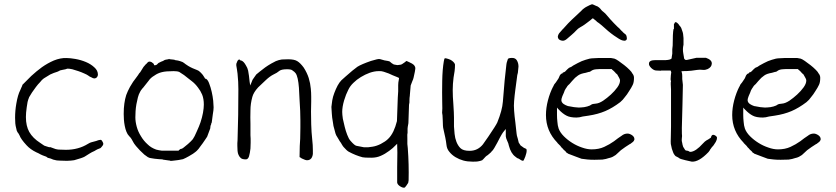

<svg xmlns="http://www.w3.org/2000/svg" viewBox="-20 -743 3925 901"><path d="M396.5 -386.7Q394.5 -387.7 393.6 -388.7Q388.7 -392.6 375 -398.4Q362.3 -404.3 347.7 -409.2Q332 -414.1 319.3 -418Q305.7 -420.9 297.9 -420.9H296.9H295.9Q291 -418 272.5 -415Q265.6 -414.1 259.8 -412.1V-411.1Q254.9 -409.2 249 -406.2Q232.4 -401.4 215.8 -393.6Q205.1 -387.7 185.5 -375Q176.8 -369.1 168 -357.4Q158.2 -347.7 148.4 -334.5Q138.7 -321.3 129.9 -308.6Q122.1 -295.9 116.2 -286.1V-285.2Q112.3 -276.4 109.4 -264.6Q107.4 -253.9 105.5 -240.2Q103.5 -227.5 102.5 -214.8Q101.6 -202.1 101.6 -194.3V-193.4Q101.6 -152.3 117.2 -124Q133.8 -94.7 168.9 -72.3Q185.5 -60.5 187.5 -59.6Q194.3 -56.6 199.2 -55.7L211.9 -51.8L212.9 -52.7Q217.8 -52.7 223.6 -49.8Q241.2 -42 255.9 -41Q270.5 -40 289.1 -40Q318.4 -40 343.8 -46.9Q370.1 -53.7 393.6 -68.4Q403.3 -74.2 408.2 -75.2Q426.8 -80.1 428.2 -80.6Q429.7 -81.1 431.6 -81.5Q433.6 -82 438.5 -84Q442.4 -85.9 453.1 -86.9Q456.1 -86.9 460 -80.1Q464.8 -72.3 464.8 -68.4Q464.8 -62.5 460 -57.6Q453.1 -48.8 451.2 -47.9L436.5 -42Q431.6 -40 427.7 -37.1Q424.8 -35.2 422.9 -34.2Q411.1 -29.3 400.4 -22.5Q389.6 -15.6 377 -7.8Q367.2 -2 328.1 8.8H329.1Q329.1 8.8 328.1 8.8Q314.5 10.7 312.5 10.7Q305.7 10.7 293.9 11.7L259.8 10.7L246.1 9.8Q231.4 6.8 229.5 5.9Q216.8 0 210 -1Q204.1 -2 202.1 -3.9Q197.3 -8.8 191.4 -9.8Q179.7 -13.7 169.9 -18.6Q160.2 -24.4 150.4 -28.3Q122.1 -42 104.5 -61.5Q78.1 -89.8 71.3 -108.4Q68.4 -113.3 66.4 -117.2Q63.5 -120.1 62.5 -122.1Q60.5 -127 58.6 -129.9Q57.6 -133.8 56.6 -138.7Q52.7 -153.3 51.8 -164.1Q50.8 -175.8 50.8 -190.4Q50.8 -223.6 56.6 -256.8Q63.5 -297.9 75.2 -320.3Q80.1 -332 81.1 -334Q85 -340.8 85 -344.7Q105.5 -365.2 127 -386.7Q151.4 -409.2 176.8 -427.7Q203.1 -446.3 232.4 -459Q263.7 -471.7 292 -470.7Q308.6 -470.7 334 -466.3Q359.4 -461.9 382.8 -452.1Q406.2 -442.4 422.9 -426.8Q439.5 -412.1 439.5 -392.6Q439.5 -385.7 434.6 -380.4Q429.7 -375 421.9 -375Q417 -375 407.2 -380.9L400.4 -383.8L398.4 -385.7Z M903.3 -126Q915 -151.4 920.9 -168.9Q928.7 -192.4 932.6 -213.9Q936.5 -236.3 936.5 -252Q936.5 -279.3 928.7 -298.8Q920.9 -317.4 909.2 -332Q896.5 -349.6 879.9 -362.3Q871.1 -369.1 862.3 -376Q853.5 -382.8 843.8 -390.6Q830.1 -400.4 821.3 -405.3Q812.5 -409.2 794.9 -409.2Q757.8 -409.2 739.3 -404.3Q719.7 -399.4 705.1 -388.7Q686.5 -377.9 677.7 -364.3Q673.8 -358.4 651.4 -331.1Q651.4 -331.1 650.4 -330.1H649.4V-329.1L645.5 -324.2Q641.6 -320.3 637.7 -312.5Q630.9 -300.8 627 -285.6Q623 -270.5 620.1 -253.9Q617.2 -237.3 616.2 -221.2Q615.2 -205.1 615.2 -192.4Q615.2 -171.9 621.6 -148.4Q627.9 -125 641.6 -103.5Q654.3 -82 672.9 -65.4Q688.5 -49.8 712.9 -41Q719.7 -39.1 725.6 -38.1L738.3 -36.1H739.3H816.4H818.4L819.3 -38.1Q827.1 -44.9 830.1 -44.4Q833 -43.9 840.8 -49.8Q848.6 -55.7 862.3 -67.4Q877.9 -81.1 884.8 -89.8Q892.6 -100.6 903.3 -126ZM944.3 -89.8Q928.7 -66.4 922.9 -59.6Q910.2 -41 903.3 -35.2Q899.4 -31.2 885.7 -21.5Q876 -15.6 866.2 -9.8Q861.3 -6.8 851.6 -2Q839.8 2.9 838.9 3.9Q817.4 8.8 795.9 10.7Q781.2 12.7 778.3 11.7V10.7Q777.3 10.7 770.5 9.8L743.2 5.9Q743.2 4.9 743.2 4.9V5.9Q743.2 5.9 743.2 5.9V4.9Q738.3 4.9 725.6 3.9Q716.8 2.9 707 2H706.1Q697.3 1 687.5 -1Q679.7 -2 675.8 -4.9H674.8Q666 -10.7 657.2 -17.6Q646.5 -27.3 636.7 -37.1Q627 -46.9 618.2 -57.6Q607.4 -71.3 606.4 -74.2Q601.6 -84 597.7 -89.8Q594.7 -95.7 585.9 -104.5H586.9H585.9Q578.1 -112.3 573.2 -125Q568.4 -136.7 565.4 -152.3Q562.5 -167 561.5 -181.6Q560.5 -196.3 560.5 -208Q560.5 -236.3 563.5 -256.8Q566.4 -278.3 572.3 -296.9Q579.1 -315.4 589.8 -335Q605.5 -362.3 617.2 -376Q627.9 -389.6 627.9 -390.6L632.8 -398.4Q637.7 -402.3 643.6 -413.1Q650.4 -424.8 653.3 -428.7Q666 -444.3 669.9 -446.3V-447.3Q673.8 -451.2 676.8 -453.1Q679.7 -454.1 683.6 -454.1Q685.5 -454.1 689.5 -452.1H690.4Q702.1 -444.3 702.1 -441.4Q702.1 -437.5 705.1 -436.5Q709 -436.5 710.9 -437.5L713.9 -438.5L714.8 -439.5H715.8L723.6 -447.3Q723.6 -447.3 727.5 -449.2Q736.3 -454.1 745.1 -457Q753.9 -462.9 757.8 -462.9Q773.4 -464.8 773.4 -466.8Q774.4 -463.9 776.4 -465.8L777.3 -464.8H779.3L796.9 -462.9Q799.8 -462.9 800.8 -460.9H801.8Q817.4 -459 825.2 -456.1Q838.9 -452.1 843.8 -447.3Q846.7 -444.3 863.3 -433.6Q873 -427.7 883.8 -422.9Q904.3 -414.1 905.3 -414.1Q906.2 -414.1 913.1 -410.2Q918 -406.2 922.9 -401.4Q926.8 -397.5 931.6 -391.6Q935.5 -386.7 940.4 -377.9L941.4 -376L942.4 -374H944.3L945.3 -373H947.3Q956.1 -367.2 961.9 -350.6Q968.8 -333 973.6 -311.5Q978.5 -290 980.5 -270.5Q982.4 -250 982.4 -239.3Q982.4 -227.5 978.5 -205.1Q975.6 -186.5 973.6 -168Q970.7 -164.1 970.7 -159.2Q969.7 -156.2 967.8 -152.3V-151.4Q966.8 -148.4 966.8 -142.6Q966.8 -139.6 964.8 -135.7Q953.1 -104.5 952.1 -101.6Q951.2 -100.6 944.3 -89.8ZM757.8 -462.9Q757.8 -463.9 757.8 -463.9Z M1385.7 -5.9Q1385.7 -40 1386.7 -57.6L1388.7 -91.8Q1389.6 -108.4 1389.6 -143.6V-178.7Q1389.6 -202.1 1388.7 -222.7Q1387.7 -244.1 1385.7 -275.4Q1384.8 -305.7 1382.8 -331.1Q1380.9 -356.4 1377 -374Q1373 -391.6 1367.2 -399.4Q1363.3 -405.3 1351.6 -413.1Q1345.7 -418 1327.1 -418Q1301.8 -418 1292 -411.1Q1279.3 -400.4 1263.7 -393.6Q1246.1 -384.8 1227.5 -367.2Q1210 -350.6 1191.4 -333Q1169.9 -309.6 1164.1 -288.1Q1155.3 -255.9 1155.3 -225.6Q1154.3 -191.4 1155.3 -162.1Q1155.3 -132.8 1155.3 -108.4Q1155.3 -104.5 1156.2 -91.8Q1156.2 -80.1 1156.2 -73.2Q1156.2 -59.6 1155.3 -45.9Q1153.3 -25.4 1148.4 -8.8Q1143.6 4.9 1133.8 4.9Q1117.2 4.9 1110.4 -1Q1103.5 -6.8 1099.6 -15.6Q1095.7 -23.4 1094.7 -35.2Q1093.8 -46.9 1093.8 -58.6Q1093.8 -65.4 1093.8 -71.3Q1094.7 -78.1 1094.7 -84Q1096.7 -143.6 1097.7 -203.6Q1098.6 -263.7 1098.6 -324.2Q1098.6 -341.8 1097.7 -359.4Q1095.7 -392.6 1094.7 -397.5Q1093.8 -406.2 1091.8 -418Q1088.9 -431.6 1088.9 -435.5Q1088.9 -441.4 1088.9 -443.4Q1089.8 -445.3 1092.8 -453.1Q1093.8 -458 1097.7 -460.9Q1099.6 -463.9 1103.5 -463.9Q1106.4 -460.9 1109.4 -459H1112.3L1114.3 -458Q1124 -454.1 1133.8 -436.5Q1141.6 -424.8 1144.5 -411.1Q1146.5 -399.4 1148.4 -386.7Q1149.4 -372.1 1151.4 -359.4L1154.3 -341.8L1161.1 -358.4Q1164.1 -369.1 1170.9 -377Q1177.7 -386.7 1182.6 -393.6Q1187.5 -398.4 1199.2 -407.2Q1210.9 -417 1224.6 -426.8Q1238.3 -436.5 1252.9 -444.8Q1267.6 -453.1 1274.4 -456.1Q1288.1 -461.9 1302.7 -463.9Q1317.4 -464.8 1332 -464.8Q1361.3 -464.8 1375 -456.1Q1389.6 -447.3 1405.3 -425.8Q1420.9 -401.4 1428.7 -377Q1436.5 -351.6 1438.5 -327.1Q1440.4 -308.6 1440.4 -289.1Q1440.4 -282.2 1440.4 -266.6Q1439.5 -249 1439.5 -219.7Q1439.5 -196.3 1440.4 -159.7Q1441.4 -123 1445.3 -86.9Q1448.2 -62.5 1448.2 -37.1Q1448.2 -29.3 1448.2 -20.5Q1447.3 -12.7 1444.3 -5.9Q1441.4 1 1435.5 4.9Q1427.7 9.8 1418 8.8Q1414.1 8.8 1399.4 2Q1395.5 1 1392.6 -2Q1385.7 -5.9 1385.7 -5.9ZM1435.5 4.9ZM1182.6 -393.6Z M1616.2 -31.2Q1607.4 -36.1 1592.8 -52.7Q1589.8 -55.7 1588.9 -57.6Q1588.9 -58.6 1584 -65.4L1580.1 -72.3Q1573.2 -81.1 1569.3 -88.9Q1563.5 -98.6 1557.6 -108.4Q1554.7 -113.3 1549.8 -133.8Q1543.9 -151.4 1542 -170.9Q1538.1 -191.4 1537.1 -210Q1536.1 -228.5 1535.2 -241.2Q1536.1 -252.9 1539.1 -271.5Q1542 -289.1 1548.8 -306.6Q1555.7 -325.2 1564.5 -341.8Q1573.2 -357.4 1582 -366.2Q1586.9 -371.1 1591.8 -375H1590.8Q1591.8 -375 1591.8 -375Q1596.7 -378.9 1601.6 -383.8Q1637.7 -416 1657.2 -429.7Q1675.8 -441.4 1720.7 -457Q1754.9 -467.8 1762.7 -465.8Q1787.1 -458 1799.8 -457L1807.6 -455.1L1811.5 -452.1Q1815.4 -448.2 1818.4 -446.3Q1822.3 -444.3 1828.1 -440.4Q1835 -438.5 1844.7 -437.5Q1862.3 -438.5 1867.2 -442.4Q1880.9 -451.2 1884.8 -455.1Q1886.7 -456.1 1887.7 -457Q1891.6 -455.1 1900.4 -451.2Q1916 -444.3 1921.9 -438.5Q1930.7 -428.7 1928.7 -418.9Q1928.7 -413.1 1920.9 -378.9Q1918.9 -370.1 1915 -362.3Q1908.2 -344.7 1907.2 -341.8Q1904.3 -303.7 1903.3 -296.9Q1903.3 -295.9 1903.3 -294.9Q1901.4 -283.2 1901.4 -271.5Q1902.3 -262.7 1899.4 -251V-250L1896.5 -165Q1896.5 -165 1896.5 -165V-166Q1896.5 -165 1896.5 -165Q1896.5 -165 1896.5 -165Q1892.6 -144.5 1892.6 -139.6Q1892.6 -121.1 1892.6 -118.2Q1890.6 -115.2 1891.6 -90.8V-67.4Q1891.6 -66.4 1893.6 -47.9Q1899.4 29.3 1897.5 103.5Q1896.5 113.3 1895.5 115.2L1885.7 129.9H1884.8V130.9Q1883.8 132.8 1880.9 135.7Q1878.9 137.7 1877.9 137.7H1877Q1868.2 138.7 1855.5 129.9Q1844.7 122.1 1843.8 113.3Q1843.8 78.1 1843.8 43Q1844.7 -17.6 1844.7 -26.4V-27.3L1843.8 -62.5V-68.4L1839.8 -64.5Q1823.2 -46.9 1806.6 -35.2Q1787.1 -20.5 1766.6 -11.7Q1747.1 -2.9 1722.7 -2.9Q1689.5 -2.9 1681.6 -4.9Q1648.4 -13.7 1616.2 -31.2ZM1846.7 -285.2Q1847.7 -298.8 1848.6 -314.5V-315.4V-343.8Q1848.6 -355.5 1851.6 -369.1L1852.5 -376V-377.9H1850.6L1844.7 -380.9Q1825.2 -388.7 1823.2 -389.6Q1815.4 -392.6 1803.7 -398.4Q1791 -402.3 1781.2 -406.2Q1770.5 -410.2 1756.8 -409.2Q1737.3 -409.2 1714.8 -401.4Q1693.4 -393.6 1673.3 -381.3Q1653.3 -369.1 1638.7 -354.5Q1623 -339.8 1614.3 -321.3Q1603.5 -300.8 1594.7 -271.5Q1585.9 -241.2 1585.9 -217.8Q1585.9 -206.1 1588.9 -185.5Q1592.8 -166 1597.7 -147.5Q1602.5 -127.9 1609.4 -110.4Q1616.2 -91.8 1625 -82Q1644.5 -59.6 1653.3 -58.6Q1668.9 -55.7 1688.5 -51.8Q1709 -50.8 1728.5 -54.7Q1747.1 -57.6 1766.6 -67.4Q1789.1 -79.1 1800.8 -90.8Q1815.4 -104.5 1826.2 -127Q1835.9 -147.5 1842.8 -174.8V-175.8ZM1807.6 -455.1V-454.1Z M2355.5 -433.6 2356.4 -439.5V-441.4Q2356.4 -446.3 2363.3 -465.8Q2365.2 -470.7 2381.8 -471.2Q2398.4 -471.7 2405.3 -460Q2413.1 -447.3 2413.1 -430.7Q2411.1 -411.1 2410.2 -401.4Q2409.2 -395.5 2407.2 -389.6V-388.7Q2406.2 -381.8 2405.3 -374Q2404.3 -366.2 2398.4 -322.3Q2394.5 -293 2392.6 -268.6Q2390.6 -248 2392.6 -223.6Q2394.5 -197.3 2398.4 -168.9Q2403.3 -125 2404.3 -115.2Q2404.3 -109.4 2410.2 -90.8Q2412.1 -81.1 2414.1 -74.2L2422.9 -60.5L2436.5 -50.8L2437.5 -49.8Q2442.4 -47.9 2448.2 -44.9Q2450.2 -44.9 2451.2 -40Q2452.1 -35.2 2450.2 -25.4Q2449.2 -22.5 2445.3 -8.8Q2441.4 1 2440.4 2.9Q2438.5 6.8 2436.5 10.7L2433.6 11.7Q2426.8 10.7 2418 3.9Q2412.1 0 2407.2 -1Q2403.3 -3.9 2398.4 -7.8Q2377.9 -22.5 2368.2 -58.6Q2366.2 -66.4 2365.2 -70.3Q2361.3 -79.1 2359.4 -84Q2357.4 -88.9 2355.5 -93.8Q2354.5 -98.6 2353.5 -103.5Q2353.5 -108.4 2353.5 -118.2V-137.7L2340.8 -122.1Q2336.9 -117.2 2326.2 -97.7Q2320.3 -85.9 2313.5 -73.2Q2306.6 -59.6 2299.8 -48.8Q2293.9 -38.1 2285.2 -30.3L2284.2 -28.3L2280.3 -25.4L2276.4 -21.5L2271.5 -17.6L2269.5 -15.6Q2262.7 -11.7 2258.8 -7.8L2247.1 4.9Q2245.1 5.9 2243.2 8.8Q2234.4 12.7 2221.7 14.6Q2216.8 15.6 2198.2 15.6Q2173.8 15.6 2154.3 10.3Q2134.8 4.9 2117.7 -5.4Q2100.6 -15.6 2088.9 -30.3Q2077.1 -43.9 2075.2 -62.5Q2073.2 -80.1 2069.8 -96.7Q2066.4 -113.3 2062.5 -129.9Q2058.6 -145.5 2058.6 -153.3Q2058.6 -167 2057.6 -180.7Q2056.6 -190.4 2056.6 -200.2V-201.2Q2055.7 -208 2054.7 -213.9Q2054.7 -222.7 2055.7 -234.4Q2055.7 -242.2 2055.2 -262.7Q2054.7 -283.2 2054.7 -309.1Q2054.7 -335 2055.2 -362.8Q2055.7 -390.6 2057.6 -414.1Q2059.6 -437.5 2062.5 -454.1Q2064.5 -465.8 2066.4 -468.8H2067.4Q2067.4 -469.7 2069.3 -469.7Q2073.2 -469.7 2084 -466.3Q2094.7 -462.9 2101.1 -458Q2107.4 -453.1 2111.3 -448.2Q2115.2 -442.4 2115.2 -439.5Q2115.2 -423.8 2113.3 -409.2Q2110.4 -394.5 2108.4 -378.9Q2106.4 -364.3 2105.5 -349.6Q2104.5 -335 2104.5 -321.3Q2104.5 -289.1 2107.4 -255.9Q2110.4 -210.9 2110.4 -191.4V-149.4Q2110.4 -143.6 2113.3 -114.3Q2115.2 -94.7 2122.1 -77.1Q2128.9 -59.6 2140.6 -47.9Q2153.3 -35.2 2183.6 -35.2Q2203.1 -35.2 2218.8 -43Q2234.4 -50.8 2246.1 -65.4Q2256.8 -80.1 2271.5 -101.6Q2306.6 -153.3 2313.5 -168Q2336.9 -225.6 2339.8 -265.6Q2348.6 -380.9 2355.5 -432.6Z M2609.4 -58.6Q2607.4 -61.5 2601.6 -66.4Q2599.6 -69.3 2597.7 -70.3Q2596.7 -71.3 2595.7 -72.3V-73.2Q2542 -127.9 2542 -203.1Q2542 -236.3 2551.3 -272Q2560.5 -307.6 2576.2 -337.9H2577.1Q2578.1 -342.8 2581.1 -347.2Q2584 -351.6 2586.9 -354.5L2587.9 -355.5L2599.6 -373Q2602.5 -377 2603.5 -380.9Q2605.5 -384.8 2607.4 -389.6Q2609.4 -392.6 2611.8 -395Q2614.3 -397.5 2618.2 -398.4L2619.1 -399.4H2621.1V-401.4V-403.3H2623H2624H2625Q2627 -404.3 2628.9 -405.3Q2632.8 -407.2 2635.7 -411.1Q2638.7 -415 2642.6 -418Q2646.5 -420.9 2650.4 -424.8Q2662.1 -428.7 2669.9 -435.5Q2692.4 -448.2 2710 -456.1Q2727.5 -462.9 2747.1 -467.8Q2757.8 -469.7 2766.6 -469.7Q2775.4 -469.7 2786.1 -470.7H2834Q2839.8 -470.7 2847.7 -470.7Q2854.5 -469.7 2863.3 -467.8Q2870.1 -465.8 2882.8 -457Q2895.5 -448.2 2909.2 -437.5Q2922.9 -426.8 2934.6 -415Q2945.3 -404.3 2947.3 -398.4L2948.2 -397.5Q2955.1 -388.7 2955.1 -377.9Q2955.1 -356.4 2949.2 -344.7Q2943.4 -332 2931.6 -314.5Q2926.8 -306.6 2922.4 -300.3Q2918 -293.9 2912.1 -287.1Q2907.2 -280.3 2902.3 -274.9Q2897.5 -269.5 2890.6 -263.7Q2854.5 -236.3 2820.3 -221.7Q2786.1 -207 2741.2 -200.2L2714.8 -196.3Q2698.2 -191.4 2685.5 -191.4Q2655.3 -191.4 2638.7 -200.2Q2621.1 -209 2602.5 -228.5L2597.7 -233.4L2593.8 -238.3V-231.4V-225.6V-203.1Q2593.8 -187.5 2595.7 -170.9Q2596.7 -154.3 2601.6 -139.6Q2608.4 -121.1 2626 -103.5Q2643.6 -85.9 2665.5 -72.3Q2687.5 -58.6 2710.9 -50.8Q2735.4 -42 2756.8 -42Q2790 -42 2815.4 -53.7Q2840.8 -65.4 2861.3 -80.1Q2871.1 -87.9 2879.9 -94.2Q2888.7 -100.6 2896.5 -105.5Q2909.2 -116.2 2924.8 -116.2Q2934.6 -116.2 2946.3 -108.4Q2957 -100.6 2957 -90.8V-87.9Q2955.1 -81.1 2950.2 -77.1Q2943.4 -71.3 2937.5 -67.4H2936.5Q2925.8 -60.5 2914.6 -53.2Q2903.3 -45.9 2893.6 -38.1Q2885.7 -31.2 2879.9 -25.4L2869.1 -15.6Q2862.3 -10.7 2855.5 -7.3Q2848.6 -3.9 2840.8 -2H2839.8Q2823.2 3.9 2806.6 5.9Q2789.1 6.8 2769.5 6.8Q2750 6.8 2736.3 5.4Q2722.7 3.9 2709 2L2682.6 -7.8Q2668.9 -12.7 2649.4 -20.5Q2647.5 -20.5 2646.5 -21.5Q2645.5 -22.5 2643.6 -23.4V-24.4H2642.6Q2638.7 -26.4 2637.7 -27.3L2636.7 -28.3V-29.3Q2632.8 -34.2 2628.9 -37.1Q2625 -40 2622.1 -43.9Q2619.1 -47.9 2615.2 -50.8Q2612.3 -53.7 2609.4 -58.6ZM2626 -307.6Q2624 -302.7 2619.1 -292Q2614.3 -279.3 2614.3 -273.4Q2614.3 -262.7 2625 -254.9Q2633.8 -249 2645.5 -245.1H2646.5Q2660.2 -242.2 2673.8 -240.2Q2687.5 -238.3 2695.3 -238.3Q2705.1 -238.3 2721.7 -240.2Q2738.3 -243.2 2746.1 -247.1H2747.1Q2756.8 -253.9 2761.7 -254.9Q2766.6 -255.9 2776.4 -256.8Q2791 -257.8 2810.5 -270.5Q2829.1 -283.2 2846.7 -299.3Q2864.3 -315.4 2877 -333Q2889.6 -350.6 2889.6 -365.2Q2889.6 -371.1 2884.8 -378.9Q2880.9 -386.7 2876 -394.5L2874 -395.5V-396.5Q2870.1 -397.5 2869.1 -400.4Q2866.2 -404.3 2863.3 -406.2V-407.2Q2858.4 -411.1 2856.4 -413.1L2851.6 -417V-418L2850.6 -418.9H2849.6H2848.6H2793.9Q2786.1 -418.9 2778.3 -418Q2762.7 -417 2752.9 -409.2Q2750 -407.2 2748 -406.2Q2747.1 -406.2 2747.1 -406.2Q2745.1 -406.2 2742.2 -405.3L2728.5 -401.4Q2716.8 -399.4 2708 -396.5Q2699.2 -393.6 2692.4 -388.7Q2685.5 -383.8 2678.7 -377.9Q2671.9 -371.1 2664.1 -362.3Q2656.2 -353.5 2652.3 -348.6Q2646.5 -343.8 2641.6 -337.9V-336.9Q2638.7 -332 2634.8 -327.1Q2629.9 -320.3 2626 -307.6ZM2860.4 -634.8Q2876 -619.1 2878.9 -616.2Q2880.9 -614.3 2885.7 -610.4Q2890.6 -605.5 2895.5 -599.6Q2900.4 -595.7 2904.3 -590.8Q2908.2 -586.9 2911.1 -585Q2919.9 -580.1 2920.9 -569.3Q2923.8 -557.6 2917 -553.7Q2914.1 -551.8 2909.2 -551.8L2899.4 -553.7Q2887.7 -557.6 2861.3 -576.2Q2835 -594.7 2803.7 -624Q2790 -635.7 2780.3 -641.6V-642.6Q2767.6 -653.3 2763.7 -656.2Q2760.7 -657.2 2759.8 -656.2Q2756.8 -653.3 2752 -649.4Q2747.1 -645.5 2739.3 -639.6L2723.6 -627.9Q2715.8 -622.1 2703.1 -615.2Q2692.4 -609.4 2683.6 -599.6Q2675.8 -590.8 2662.1 -579.1Q2651.4 -570.3 2641.6 -561.5Q2630.9 -551.8 2621.1 -551.8Q2619.1 -551.8 2615.2 -552.7Q2612.3 -552.7 2609.4 -554.7Q2605.5 -555.7 2601.6 -559.6Q2597.7 -565.4 2597.7 -570.3V-571.3Q2599.6 -583 2607.4 -590.8Q2613.3 -596.7 2621.1 -606.4L2624 -609.4H2625L2626 -611.3Q2647.5 -635.7 2662.1 -649.4Q2675.8 -663.1 2690.4 -675.8Q2704.1 -688.5 2709 -693.4Q2713.9 -699.2 2719.7 -703.1Q2725.6 -708 2733.4 -711.9Q2741.2 -715.8 2747.1 -718.8Q2753.9 -721.7 2756.8 -722.7Q2760.7 -723.6 2765.6 -720.7Q2769.5 -718.8 2776.4 -715.8Q2784.2 -713.9 2791 -708Q2797.9 -702.1 2801.8 -696.3Q2805.7 -691.4 2812.5 -686.5Q2820.3 -680.7 2828.1 -670.9Q2840.8 -655.3 2860.4 -634.8Z M3146.5 -635.7 3147.5 -638.7Q3147.5 -638.7 3150.4 -638.7Q3156.2 -638.7 3162.1 -631.8Q3165 -628.9 3166 -627Q3168 -623 3172.9 -618.2Q3176.8 -614.3 3180.7 -600.6Q3184.6 -590.8 3185.5 -584L3187.5 -564.5V-533.2Q3182.6 -512.7 3186.5 -492.2Q3188.5 -478.5 3189.5 -474.6V-473.6Q3189.5 -466.8 3194.3 -463.9Q3198.2 -460 3204.1 -461.9L3248 -471.7Q3271.5 -471.7 3293 -471.7V-470.7V-471.7Q3321.3 -461.9 3320.3 -444.3Q3319.3 -427.7 3300.8 -418.9Q3290 -414.1 3279.3 -415Q3263.7 -417 3252 -415L3223.6 -411.1Q3206.1 -409.2 3183.6 -409.2L3177.7 -408.2L3179.7 -402.3Q3181.6 -396.5 3181.6 -385.7Q3181.6 -374 3181.6 -372.1L3184.6 -344.7L3182.6 -252Q3179.7 -158.2 3179.7 -142.6Q3179.7 -108.4 3180.7 -104.5Q3180.7 -101.6 3179.7 -93.8Q3178.7 -83 3179.7 -80.1Q3180.7 -78.1 3181.6 -71.3Q3182.6 -63.5 3185.5 -55.7V-54.7L3195.3 -39.1Q3197.3 -36.1 3208 -35.2L3210.9 -34.2Q3214.8 -30.3 3220.7 -30.3Q3245.1 -32.2 3278.3 -69.3Q3288.1 -80.1 3294.9 -84Q3298.8 -85.9 3303.7 -88.9Q3307.6 -91.8 3309.6 -92.8Q3313.5 -94.7 3315.4 -96.7L3316.4 -97.7V-98.6Q3319.3 -110.4 3327.1 -110.4Q3332 -110.4 3338.9 -105.5Q3344.7 -101.6 3344.7 -95.7Q3344.7 -87.9 3338.9 -77.1Q3332 -65.4 3328.1 -60.5Q3323.2 -55.7 3320.3 -51.8Q3317.4 -47.9 3315.4 -44.9Q3312.5 -42 3310.5 -37.1L3304.7 -29.3Q3259.8 17.6 3226.6 15.6Q3221.7 14.6 3196.3 8.8Q3170.9 2.9 3167 -1Q3164.1 -3.9 3155.3 -7.8Q3149.4 -9.8 3146.5 -14.6Q3141.6 -20.5 3139.2 -26.9Q3136.7 -33.2 3132.8 -44.9Q3129.9 -57.6 3127.9 -67.4Q3127 -77.1 3127.9 -96.7Q3128.9 -116.2 3128.9 -149.4V-323.2Q3127 -354.5 3127.9 -358.4L3128.9 -359.4L3127 -371.1Q3127.9 -392.6 3129.9 -403.3V-404.3L3127 -412.1H3086.9Q3082 -412.1 3080.1 -411.1L3059.6 -412.1Q3048.8 -412.1 3036.1 -423.8Q3024.4 -435.5 3025.4 -444.3Q3025.4 -460.9 3055.7 -460.9Q3062.5 -460.9 3065.4 -460.9H3093.8Q3101.6 -460 3114.3 -461.9Q3123 -462.9 3127.9 -465.8Q3133.8 -468.8 3131.8 -475.6Q3131.8 -476.6 3132.8 -477.5Q3133.8 -480.5 3133.8 -485.4Q3133.8 -488.3 3134.8 -490.2Q3134.8 -491.2 3134.8 -502V-511.7L3136.7 -529.3Q3136.7 -587.9 3140.6 -606.4Q3141.6 -607.4 3142.6 -607.4Q3142.6 -619.1 3142.6 -627.9V-630.9H3143.6Z M3483.4 -58.6Q3481.4 -61.5 3475.6 -66.4Q3473.6 -69.3 3471.7 -70.3Q3470.7 -71.3 3469.7 -72.3V-73.2Q3416 -127.9 3416 -203.1Q3416 -236.3 3425.3 -272Q3434.6 -307.6 3450.2 -337.9H3451.2Q3452.1 -342.8 3455.1 -347.2Q3458 -351.6 3460.9 -354.5L3461.9 -355.5L3473.6 -373Q3476.6 -377 3477.5 -380.9Q3479.5 -384.8 3481.4 -389.6Q3483.4 -392.6 3485.8 -395Q3488.3 -397.5 3492.2 -398.4L3493.2 -399.4H3495.1V-401.4V-403.3H3497.1H3498H3499Q3501 -404.3 3502.9 -405.3Q3506.8 -407.2 3509.8 -411.1Q3512.7 -415 3516.6 -418Q3520.5 -420.9 3524.4 -424.8Q3536.1 -428.7 3543.9 -435.5Q3566.4 -448.2 3584 -456.1Q3601.6 -462.9 3621.1 -467.8Q3631.8 -469.7 3640.6 -469.7Q3649.4 -469.7 3660.2 -470.7H3708Q3713.9 -470.7 3721.7 -470.7Q3728.5 -469.7 3737.3 -467.8Q3744.1 -465.8 3756.8 -457Q3769.5 -448.2 3783.2 -437.5Q3796.9 -426.8 3808.6 -415Q3819.3 -404.3 3821.3 -398.4L3822.3 -397.5Q3829.1 -388.7 3829.1 -377.9Q3829.1 -356.4 3823.2 -344.7Q3817.4 -332 3805.7 -314.5Q3800.8 -306.6 3796.4 -300.3Q3792 -293.9 3786.1 -287.1Q3781.2 -280.3 3776.4 -274.9Q3771.5 -269.5 3764.6 -263.7Q3728.5 -236.3 3694.3 -221.7Q3660.2 -207 3615.2 -200.2L3588.9 -196.3Q3572.3 -191.4 3559.6 -191.4Q3529.3 -191.4 3512.7 -200.2Q3495.1 -209 3476.6 -228.5L3471.7 -233.4L3467.8 -238.3V-231.4V-225.6V-203.1Q3467.8 -187.5 3469.7 -170.9Q3470.7 -154.3 3475.6 -139.6Q3482.4 -121.1 3500 -103.5Q3517.6 -85.9 3539.6 -72.3Q3561.5 -58.6 3585 -50.8Q3609.4 -42 3630.9 -42Q3664.1 -42 3689.5 -53.7Q3714.8 -65.4 3735.4 -80.1Q3745.1 -87.9 3753.9 -94.2Q3762.7 -100.6 3770.5 -105.5Q3783.2 -116.2 3798.8 -116.2Q3808.6 -116.2 3820.3 -108.4Q3831.1 -100.6 3831.1 -90.8V-87.9Q3829.1 -81.1 3824.2 -77.1Q3817.4 -71.3 3811.5 -67.4H3810.5Q3799.8 -60.5 3788.6 -53.2Q3777.3 -45.9 3767.6 -38.1Q3759.8 -31.2 3753.9 -25.4L3743.2 -15.6Q3736.3 -10.7 3729.5 -7.3Q3722.7 -3.9 3714.8 -2H3713.9Q3697.3 3.9 3680.7 5.9Q3663.1 6.8 3643.6 6.8Q3624 6.8 3610.4 5.4Q3596.7 3.9 3583 2L3556.6 -7.8Q3543 -12.7 3523.4 -20.5Q3521.5 -20.5 3520.5 -21.5Q3519.5 -22.5 3517.6 -23.4V-24.4H3516.6Q3512.7 -26.4 3511.7 -27.3L3510.7 -28.3V-29.3Q3506.8 -34.2 3502.9 -37.1Q3499 -40 3496.1 -43.9Q3493.2 -47.9 3489.3 -50.8Q3486.3 -53.7 3483.4 -58.6ZM3500 -307.6Q3498 -302.7 3493.2 -292Q3488.3 -279.3 3488.3 -273.4Q3488.3 -262.7 3499 -254.9Q3507.8 -249 3519.5 -245.1H3520.5Q3534.2 -242.2 3547.9 -240.2Q3561.5 -238.3 3569.3 -238.3Q3579.1 -238.3 3595.7 -240.2Q3612.3 -243.2 3620.1 -247.1H3621.1Q3630.9 -253.9 3635.7 -254.9Q3640.6 -255.9 3650.4 -256.8Q3665 -257.8 3684.6 -270.5Q3703.1 -283.2 3720.7 -299.3Q3738.3 -315.4 3751 -333Q3763.7 -350.6 3763.7 -365.2Q3763.7 -371.1 3758.8 -378.9Q3754.9 -386.7 3750 -394.5L3748 -395.5V-396.5Q3744.1 -397.5 3743.2 -400.4Q3740.2 -404.3 3737.3 -406.2V-407.2Q3732.4 -411.1 3730.5 -413.1L3725.6 -417V-418L3724.6 -418.9H3723.6H3722.7H3668Q3660.2 -418.9 3652.3 -418Q3636.7 -417 3627 -409.2Q3624 -407.2 3622.1 -406.2Q3621.1 -406.2 3621.1 -406.2Q3619.1 -406.2 3616.2 -405.3L3602.5 -401.4Q3590.8 -399.4 3582 -396.5Q3573.2 -393.6 3566.4 -388.7Q3559.6 -383.8 3552.7 -377.9Q3545.9 -371.1 3538.1 -362.3Q3530.3 -353.5 3526.4 -348.6Q3520.5 -343.8 3515.6 -337.9V-336.9Q3512.7 -332 3508.8 -327.1Q3503.9 -320.3 3500 -307.6Z"/></svg>

Font: ToneOZ-Zhuyin-Tsuipita-TC
Style: Regular
Weight: 400
Designer: ÂÆ£ÂøóÂáåJeffrey Xuan(jeffreyx@gmail.com, ToneOZ.com) ÈòøÂù§(cjkFonts)
Foundry: ToneOZ
Version: Version 0.240710